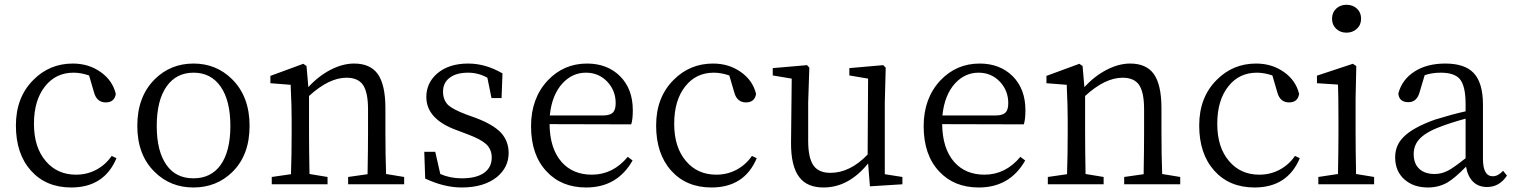

<svg xmlns="http://www.w3.org/2000/svg" viewBox="-20 -787 6467 820"><path d="M284.2 13.7Q176.8 13.7 112.3 -58.1Q47.9 -129.9 47.9 -251Q47.9 -371.1 122.1 -445.3Q191.4 -515.6 291 -515.6Q358.4 -515.6 409.7 -479.5Q460.9 -443.4 474.6 -385.7Q468.8 -349.6 431.6 -349.6Q393.6 -349.6 381.8 -391.6L360.4 -464.8Q325.2 -476.6 293.9 -476.6Q218.8 -476.6 172.9 -418.9Q125 -359.4 125 -258.3Q125 -157.2 175.8 -98.6Q224.6 -41 304.7 -41Q351.6 -41 391.1 -62Q430.7 -83 457 -121.1L477.5 -111.3Q424.8 13.7 284.2 13.7Z M641.6 -51.8Q566.4 -124 566.4 -249.5Q566.4 -375 641.6 -449.2Q709 -515.6 806.6 -515.6Q903.3 -515.6 970.7 -449.2Q1045.9 -375 1045.9 -249.5Q1045.9 -124 971.7 -51.8Q904.3 13.7 806.2 13.7Q708 13.7 641.6 -51.8ZM921.9 -82Q963.9 -140.6 963.9 -249Q963.9 -357.4 922.4 -417Q880.9 -476.6 806.6 -476.6Q732.4 -476.6 690.9 -417Q649.4 -357.4 649.4 -249Q649.4 -140.6 691.4 -82Q731.4 -25.4 806.2 -25.4Q880.9 -25.4 921.9 -82Z M1140.6 0V-31.2L1222.7 -43Q1225.6 -125 1225.6 -222.7V-276.4Q1225.6 -334 1221.7 -415Q1221.7 -421.9 1221.7 -424.8L1134.8 -431.6V-462.9L1275.4 -514.6L1289.1 -504.9L1296.9 -415Q1339.8 -461.9 1391.6 -488.8Q1443.4 -515.6 1492.2 -515.6Q1560.5 -515.6 1592.8 -471.7Q1626 -425.8 1626 -324.2V-222.7Q1626 -125 1628.9 -43.9L1706.1 -31.2V0H1466.8V-31.2L1549.8 -43Q1551.8 -150.4 1551.8 -222.7V-320.3Q1551.8 -394.5 1529.3 -425.8Q1507.8 -455.1 1460 -455.1Q1384.8 -455.1 1299.8 -377V-222.7Q1299.8 -151.4 1301.8 -43.9L1378.9 -31.2V0Z M1952.1 13.7Q1877 13.7 1795.9 -24.4L1792 -138.7H1838.9L1860.4 -43.9Q1902.3 -25.4 1952.1 -25.4Q2015.6 -25.4 2048.8 -49.8Q2080.1 -73.2 2080.1 -114.3Q2080.1 -149.4 2055.7 -171.9Q2033.2 -192.4 1978.5 -212.9L1929.7 -231.4Q1800.8 -278.3 1800.8 -373Q1800.8 -432.6 1846.7 -472.7Q1896.5 -515.6 1979.5 -515.6Q2053.7 -515.6 2126 -473.6L2122.1 -368.2H2079.1L2061.5 -455.1Q2022.5 -476.6 1979.5 -476.6Q1927.7 -476.6 1899.4 -454.1Q1872.1 -432.6 1872.1 -396Q1872.1 -359.4 1894.5 -337.9Q1915 -319.3 1971.7 -297.9L2009.8 -284.2Q2085.9 -255.9 2120.1 -219.7Q2152.3 -183.6 2152.3 -133.8Q2152.3 -72.3 2102.5 -31.2Q2046.9 13.7 1952.1 13.7Z M2483.4 13.7Q2377.9 13.7 2314.5 -54.7Q2248 -125 2248 -248Q2248 -367.2 2319.3 -443.4Q2387.7 -515.6 2487.3 -515.6Q2573.2 -515.6 2627.9 -461.9Q2682.6 -407.2 2682.6 -316.4Q2682.6 -276.4 2675.8 -255.9L2327.1 -256.8Q2328.1 -152.3 2378.9 -94.7Q2426.8 -41 2507.8 -41Q2597.7 -41 2661.1 -117.2L2681.6 -101.6Q2616.2 13.7 2483.4 13.7ZM2328.1 -293.9H2556.6Q2586.9 -293.9 2599.6 -308.6Q2609.4 -320.3 2609.4 -346.7Q2609.4 -399.4 2574.2 -437.5Q2537.1 -476.6 2482.4 -476.6Q2424.8 -476.6 2382.8 -431.6Q2336.9 -381.8 2328.1 -293.9Z M3018.6 13.7Q2911.1 13.7 2846.7 -58.1Q2782.2 -129.9 2782.2 -251Q2782.2 -371.1 2856.4 -445.3Q2925.8 -515.6 3025.4 -515.6Q3092.8 -515.6 3144 -479.5Q3195.3 -443.4 3209 -385.7Q3203.1 -349.6 3166 -349.6Q3127.9 -349.6 3116.2 -391.6L3094.7 -464.8Q3059.6 -476.6 3028.3 -476.6Q2953.1 -476.6 2907.2 -418.9Q2859.4 -359.4 2859.4 -258.3Q2859.4 -157.2 2910.2 -98.6Q2959 -41 3039.1 -41Q3085.9 -41 3125.5 -62Q3165 -83 3191.4 -121.1L3211.9 -111.3Q3159.2 13.7 3018.6 13.7Z M3497.1 13.7Q3427.7 13.7 3394.5 -29.3Q3357.4 -76.2 3358.4 -179.7L3361.3 -451.2L3280.3 -464.8V-496.1L3426.8 -508.8L3436.5 -498L3431.6 -349.6V-185.5Q3431.6 -111.3 3455.1 -79.1Q3477.5 -48.8 3526.4 -48.8Q3610.4 -48.8 3685.5 -127L3687.5 -451.2L3607.4 -464.8V-496.1L3752 -508.8L3762.7 -498L3758.8 -349.6V-43L3834 -31.2V0L3695.3 8.8L3687.5 -88.9Q3604.5 13.7 3497.1 13.7Z M4160.2 13.7Q4054.7 13.7 3991.2 -54.7Q3924.8 -125 3924.8 -248Q3924.8 -367.2 3996.1 -443.4Q4064.5 -515.6 4164.1 -515.6Q4250 -515.6 4304.7 -461.9Q4359.4 -407.2 4359.4 -316.4Q4359.4 -276.4 4352.5 -255.9L4003.9 -256.8Q4004.9 -152.3 4055.7 -94.7Q4103.5 -41 4184.6 -41Q4274.4 -41 4337.9 -117.2L4358.4 -101.6Q4293 13.7 4160.2 13.7ZM4004.9 -293.9H4233.4Q4263.7 -293.9 4276.4 -308.6Q4286.1 -320.3 4286.1 -346.7Q4286.1 -399.4 4251 -437.5Q4213.9 -476.6 4159.2 -476.6Q4101.6 -476.6 4059.6 -431.6Q4013.7 -381.8 4004.9 -293.9Z M4455.1 0V-31.2L4537.1 -43Q4540 -125 4540 -222.7V-276.4Q4540 -334 4536.1 -415Q4536.1 -421.9 4536.1 -424.8L4449.2 -431.6V-462.9L4589.8 -514.6L4603.5 -504.9L4611.3 -415Q4654.3 -461.9 4706.1 -488.8Q4757.8 -515.6 4806.6 -515.6Q4875 -515.6 4907.2 -471.7Q4940.4 -425.8 4940.4 -324.2V-222.7Q4940.4 -125 4943.4 -43.9L5020.5 -31.2V0H4781.2V-31.2L4864.3 -43Q4866.2 -150.4 4866.2 -222.7V-320.3Q4866.2 -394.5 4843.8 -425.8Q4822.3 -455.1 4774.4 -455.1Q4699.2 -455.1 4614.3 -377V-222.7Q4614.3 -151.4 4616.2 -43.9L4693.4 -31.2V0Z M5337.9 13.7Q5230.5 13.7 5166 -58.1Q5101.6 -129.9 5101.6 -251Q5101.6 -371.1 5175.8 -445.3Q5245.1 -515.6 5344.7 -515.6Q5412.1 -515.6 5463.4 -479.5Q5514.6 -443.4 5528.3 -385.7Q5522.5 -349.6 5485.4 -349.6Q5447.3 -349.6 5435.5 -391.6L5414.1 -464.8Q5378.9 -476.6 5347.7 -476.6Q5272.5 -476.6 5226.6 -418.9Q5178.7 -359.4 5178.7 -258.3Q5178.7 -157.2 5229.5 -98.6Q5278.3 -41 5358.4 -41Q5405.3 -41 5444.8 -62Q5484.4 -83 5510.7 -121.1L5531.2 -111.3Q5478.5 13.7 5337.9 13.7Z M5610.4 0V-31.2L5694.3 -43.9Q5696.3 -151.4 5696.3 -222.7V-277.3Q5696.3 -377 5694.3 -425.8L5604.5 -431.6V-463.9L5757.8 -514.6L5772.5 -504.9L5769.5 -366.2V-222.7Q5769.5 -151.4 5771.5 -43.9L5848.6 -31.2V0ZM5730.5 -766.6Q5757.8 -766.6 5775.4 -750Q5793 -733.4 5793 -707Q5793 -680.7 5774.9 -664.1Q5756.8 -647.5 5730.5 -647.5Q5704.1 -647.5 5686.5 -664.1Q5668.9 -680.7 5668.9 -707Q5668.9 -733.4 5686.5 -750Q5704.1 -766.6 5730.5 -766.6Z M6079.1 13.7Q6017.6 13.7 5979.5 -19.5Q5938.5 -54.7 5938.5 -115.2Q5938.5 -167 5974.6 -202.1Q6013.7 -242.2 6109.4 -276.4Q6185.5 -299.8 6239.3 -311.5V-342.8Q6239.3 -420.9 6213.9 -450.2Q6190.4 -476.6 6132.8 -476.6Q6095.7 -476.6 6064.5 -465.8L6043 -393.6Q6031.2 -350.6 5995.1 -350.6Q5955.1 -350.6 5952.1 -387.7Q5967.8 -447.3 6021 -481.4Q6074.2 -515.6 6152.3 -515.6Q6235.4 -515.6 6273.4 -475.6Q6313.5 -433.6 6313.5 -339.8V-108.4Q6313.5 -34.2 6355.5 -34.2Q6377.9 -34.2 6399.4 -57.6L6416 -37.1Q6383.8 11.7 6331.1 11.7Q6293.9 11.7 6271 -11.2Q6248 -34.2 6241.2 -75.2Q6193.4 -26.4 6162.1 -7.8Q6124 13.7 6079.1 13.7ZM6107.4 -43.9Q6136.7 -43.9 6165 -58.6Q6190.4 -72.3 6239.3 -111.3V-280.3Q6171.9 -261.7 6129.9 -245.1Q6064.5 -220.7 6038.1 -188.5Q6017.6 -163.1 6017.6 -128.9Q6017.6 -86.9 6043 -64.5Q6066.4 -43.9 6107.4 -43.9Z"/></svg>

Font: Bpmf GenYo Min R
Style: R
Weight: 400
Foundry: But Ko
Version: Version 1.320